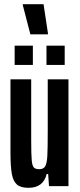

<svg xmlns="http://www.w3.org/2000/svg" viewBox="-20 -889 380 917"><path d="M30 -163V-510H129V-219Q129 -151 131.5 -124Q134 -97 141.5 -89Q149 -81 168 -81Q188 -81 196 -95Q204 -109 206 -143.5Q208 -178 208 -262V-510H307V0H214L210 -58H203Q187 8 116 8Q79 8 61 -7.5Q43 -23 36.5 -58.5Q30 -94 30 -163ZM50 -579V-671H137V-579ZM202 -579V-671H289V-579ZM125 -725 89 -864V-869H188L209 -730V-725Z"/></svg>

Font: Saira Ultra Condensed
Style: Bold
Weight: 700
Width: 1
Designer: Hector Gatti with collaboration of the Omnibus-Type team
Foundry: Omnibus-Type
Version: Version 1.001; ttfautohint (v1.8)